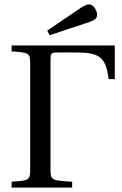

<svg xmlns="http://www.w3.org/2000/svg" viewBox="-20 -858 560 878"><path d="M196 -718 207 -697 367 -750C409 -763 422 -770 424 -788C426 -807 408 -834 394 -837C379 -840 366 -834 333 -811ZM33 0H310V-27C213 -33 211 -34 211 -87V-584C211 -615 214 -618 245 -618H331C440 -618 464 -592 477 -496H505V-650H33V-623C116 -617 118 -616 118 -563V-87C118 -34 116 -33 33 -27Z"/></svg>

Font: erewhon
Style: Regular
Weight: 400
Version: Version 1.0.0